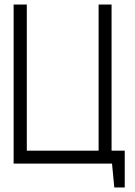

<svg xmlns="http://www.w3.org/2000/svg" viewBox="-20 -720 595 845"><path d="M471 -57V-700H414V-57H98V-700H40V0H473L483 105H529V-57Z"/></svg>

Font: Advent Pro
Style: Regular
Weight: 400
Designer: VivaRado, Andreas Kalpakidis
Foundry: VivaRado, Andreas Kalpakidis
Version: Version 3.000